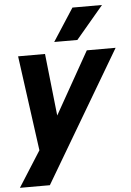

<svg xmlns="http://www.w3.org/2000/svg" viewBox="-61 -777 694 1016"><g transform="rotate(-5 286.0 -269.0)"><path d="M363 -732H520L374 -559H251ZM233 -170 419 -500H572L162 194H3L123 5L54 -500H197Z"/></g></svg>

Font: CBA Beacon Sans Extra Bold
Style: Italic
Weight: 800
Italic angle: -13°
Designer: Wei Huang
Foundry: Wei Huang
Version: Version 1.002